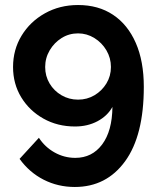

<svg xmlns="http://www.w3.org/2000/svg" viewBox="-20 -591 629 765"><path d="M32 -324Q32 -393 66 -449Q100 -505 159 -538Q218 -571 291 -571Q372 -571 430.5 -532Q489 -493 521 -420Q553 -347 553 -245Q553 -51 478.5 51.5Q404 154 278 154Q211 154 154 125Q97 96 58 42L135 -42Q159 -5 197.5 16.5Q236 38 280 38Q347 38 387 -15.5Q427 -69 428 -165Q408 -129 368.5 -108Q329 -87 279 -87Q209 -87 153 -118.5Q97 -150 64.5 -203.5Q32 -257 32 -324ZM291 -458Q255 -458 225.5 -439.5Q196 -421 178 -390.5Q160 -360 160 -324Q160 -288 177.5 -258.5Q195 -229 225 -211.5Q255 -194 291 -194Q327 -194 356.5 -211.5Q386 -229 404 -258.5Q422 -288 422 -324Q422 -360 404 -390.5Q386 -421 356 -439.5Q326 -458 291 -458Z"/></svg>

Font: Raleway
Style: Bold
Weight: 700
Designer: Matt McInerney, Pablo Impallari, Rodrigo Fuenzalida
Foundry: Matt McInerney, Pablo Impallari, Rodrigo Fuenzalida
Version: Version 4.026